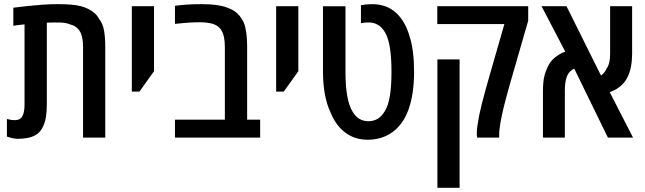

<svg xmlns="http://www.w3.org/2000/svg" viewBox="-20 -660 3096 921"><path d="M64.9 5.9Q53.7 5.9 40.3 2.9Q26.9 0 13.2 -4.9V-89.4Q33.7 -83.5 49.8 -83.5Q77.6 -83.5 87.6 -103Q97.7 -122.6 97.7 -158.2V-543Q84.5 -542 71 -540.3Q57.6 -538.6 43.9 -536.6V-623Q74.7 -627 110.6 -630.9Q146.5 -634.8 184.1 -637.5Q221.7 -640.1 255.9 -640.1Q295.4 -640.1 322.5 -637.7Q349.6 -635.3 368.9 -630.1Q388.2 -625 405.3 -616.2Q422.4 -607.4 434.8 -595.9Q447.3 -584.5 456.1 -568.4Q473.6 -545.9 479.2 -512.9Q484.9 -480 484.9 -436V0H378.4V-434.6Q378.4 -484.9 362.8 -510.3Q347.2 -535.6 313.5 -543.9Q296.9 -550.8 271.5 -551.8Q260.3 -552.2 243.7 -552.2Q227.1 -552.2 204.6 -551.3V-158.2Q204.6 -127.9 200.9 -102.8Q197.3 -77.6 188.5 -57.6Q176.3 -26.9 151.4 -12.7Q134.3 -2.4 111.8 1.7Q89.4 5.9 64.9 5.9Z M612.3 -220.7V-630.4H718.8V-318.4L648.9 -220.7Z M819.3 0V-85.9H1058.6V-434.6Q1058.6 -487.8 1042 -514.6Q1025.4 -541.5 987.8 -548.8Q978.5 -550.8 967 -552Q955.6 -553.2 943.4 -553.2Q913.6 -553.2 886.7 -551.5Q859.9 -549.8 819.3 -545.4V-632.3Q849.6 -636.2 880.4 -638.2Q911.1 -640.1 944.8 -640.1Q987.8 -640.1 1016.8 -636.2Q1045.9 -632.3 1068.4 -624Q1095.7 -614.7 1113.5 -599.9Q1131.3 -585 1142.6 -564Q1151.4 -550.8 1156.2 -530.3Q1161.1 -509.8 1163.3 -485.6Q1165.5 -461.4 1165.5 -436V-85.9H1228V0Z M1304.7 -220.7V-630.4H1411.1V-318.4L1341.3 -220.7Z M1744.1 10.3Q1677.2 10.3 1630.4 -28.8Q1609.9 -44.9 1593.5 -68.4Q1577.1 -91.8 1564.9 -122.1Q1547.4 -159.2 1538.3 -208.5Q1529.3 -257.8 1529.3 -316.4V-629.9H1637.2V-316.9Q1637.2 -247.6 1645.5 -200.4Q1653.8 -153.3 1670.9 -125Q1685.5 -100.1 1704.6 -89.4Q1723.6 -78.6 1747.1 -78.6Q1772.9 -78.6 1792.2 -90.6Q1811.5 -102.5 1825.7 -126.5Q1843.3 -154.8 1850.6 -202.4Q1857.9 -250 1857.9 -316.4Q1857.9 -379.4 1850.8 -427.5Q1843.8 -475.6 1827.1 -504.4Q1812.5 -529.8 1792.5 -541Q1772.5 -552.2 1749.5 -552.2Q1740.7 -552.7 1731.7 -551.8Q1722.7 -550.8 1711.4 -548.8V-635.3Q1724.6 -637.7 1739 -638.9Q1753.4 -640.1 1765.1 -640.1Q1798.3 -640.1 1827.9 -629.9Q1857.4 -619.6 1881.3 -597.2Q1901.4 -578.6 1917.7 -550.8Q1934.1 -522.9 1944.3 -486.8Q1955.6 -452.6 1960.9 -409.2Q1966.3 -365.7 1966.3 -315.4Q1966.3 -263.2 1959.7 -218Q1953.1 -172.9 1940.9 -138.2Q1927.7 -100.1 1907.5 -72Q1887.2 -43.9 1862.8 -26.4Q1836.4 -7.3 1806.4 1.5Q1776.4 10.3 1744.1 10.3Z M2269 0Q2268.6 -2.9 2267.8 -7.6Q2267.1 -12.2 2267.1 -20Q2267.1 -38.6 2270.8 -62.3Q2274.4 -85.9 2279.8 -112.3Q2285.6 -139.6 2292 -164.8Q2298.3 -189.9 2305.2 -214.8Q2312 -239.7 2319.3 -265.6L2399.4 -544.4H2077.6V-630.4H2513.7V-560.5L2425.3 -254.4Q2420.4 -236.3 2414.8 -216.1Q2409.2 -195.8 2404.3 -176.8Q2399.4 -157.7 2395.5 -142.6Q2391.6 -126 2387.7 -108.4Q2383.8 -90.8 2380.9 -73.7Q2377.9 -56.6 2376.2 -41.7Q2374.5 -26.9 2374.5 -15.6V0ZM2078.1 240.7V-375H2184.6V240.7Z M2584.5 0V-224.1Q2584.5 -247.1 2586.4 -266.1Q2588.4 -285.2 2593 -302.2Q2597.7 -319.3 2606.4 -336.9Q2617.7 -363.8 2639.6 -382.3Q2661.6 -400.9 2691.4 -412.6L2577.6 -630.4H2697.3L2862.8 -297.9Q2871.1 -303.2 2877.4 -310.8Q2883.8 -318.4 2888.2 -328.6Q2897.9 -341.8 2902.3 -359.1Q2906.7 -376.5 2906.7 -401.9V-630.4H3012.2V-402.3Q3012.2 -370.1 3006.6 -340.1Q3001 -310.1 2987.8 -285.6Q2978 -265.6 2957 -247.3Q2936 -229 2904.8 -217.8L3016.6 0H2896L2734.4 -331.1Q2724.1 -326.2 2714.1 -316.4Q2704.1 -306.6 2698.2 -290Q2689.5 -264.6 2689.5 -224.6V0Z"/></svg>

Font: Open Sans
Style: Regular
Weight: 600
Width: 3
Foundry: Ascender Corporation
Version: Version 1.000